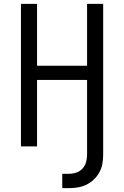

<svg xmlns="http://www.w3.org/2000/svg" viewBox="-20 -755 640 990"><path d="M301 215V141H337Q356 141 374.5 134.5Q393 128 406 113.5Q419 99 424 80Q429 61 429 42V-343H171V0H88V-735H171V-416H429V-735H512V42Q512 65 508 88.5Q504 112 493 132.5Q482 153 465 169.5Q448 186 427 196.5Q406 207 383 211Q360 215 337 215Z"/></svg>

Font: Iosevka Aile
Style: Regular
Weight: 400
Designer: Belleve Invis
Foundry: Belleve Invis
Version: Version 28.0.1; ttfautohint (v1.8.4)